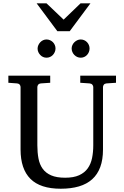

<svg xmlns="http://www.w3.org/2000/svg" viewBox="-20 -1131 752 1167"><path d="M627 -624Q616.2 -623 611.1 -616.2Q606 -609.4 606 -602.1V-222.2Q606 -160.6 589.4 -115.7Q572.8 -70.8 540.3 -41.5Q507.8 -12.2 459.7 2Q411.6 16.1 349.1 16.1Q225.1 16.1 165 -43.9Q105 -104 105 -222.2V-602.1Q105 -609.4 99.9 -616.2Q94.7 -623 84 -624L30.8 -627.9V-670.9H285.2V-627.9L228 -624Q217.3 -623 212.2 -616.2Q207 -609.4 207 -602.1V-248Q207 -204.1 213.9 -167.7Q220.7 -131.3 239.3 -105.5Q257.8 -79.6 290.8 -65.2Q323.7 -50.8 376 -50.8Q427.7 -50.8 460.9 -65.9Q494.1 -81.1 513.2 -107.7Q532.2 -134.3 539.6 -170.4Q546.9 -206.5 546.9 -248V-602.1Q546.9 -609.4 541.3 -616.2Q535.6 -623 524.9 -624L467.8 -627.9V-670.9H685.1V-627.9ZM317.4 -836.4Q317.4 -825.2 313 -814.9Q308.6 -804.7 301.3 -796.9Q293.9 -789.1 283.9 -784.7Q273.9 -780.3 262.7 -780.3Q251.5 -780.3 241.7 -784.7Q231.9 -789.1 224.6 -796.9Q217.3 -804.7 212.9 -814.5Q208.5 -824.2 208.5 -835.4Q208.5 -846.2 212.9 -856.2Q217.3 -866.2 224.6 -874Q231.9 -881.8 241.7 -886.5Q251.5 -891.1 262.7 -891.1Q273.9 -891.1 283.9 -886.7Q293.9 -882.3 301.3 -875Q308.6 -867.7 313 -857.7Q317.4 -847.7 317.4 -836.4ZM524.4 -836.4Q524.4 -825.2 520.3 -814.9Q516.1 -804.7 508.8 -796.9Q501.5 -789.1 491.7 -784.7Q481.9 -780.3 470.7 -780.3Q459.5 -780.3 449.5 -784.7Q439.5 -789.1 431.9 -796.9Q424.3 -804.7 419.9 -814.9Q415.5 -825.2 415.5 -836.4Q415.5 -846.7 419.9 -856.7Q424.3 -866.7 432.1 -874.3Q439.9 -881.8 449.7 -886.5Q459.5 -891.1 470.7 -891.1Q481.9 -891.1 491.7 -886.7Q501.5 -882.3 508.8 -874.8Q516.1 -867.2 520.3 -857.2Q524.4 -847.2 524.4 -836.4ZM403.8 -941.4H328.6L202.6 -1110.8H262.7L366.7 -1011.7L469.7 -1110.8H529.8Z"/></svg>

Font: Charis SIL APac
Style: Regular
Weight: 400
Foundry: SIL International
Version: Version 5.000